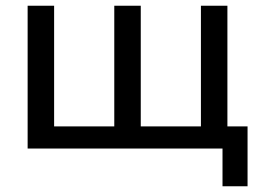

<svg xmlns="http://www.w3.org/2000/svg" viewBox="-20 -516 908 667"><path d="M76 0V-496H168V-21L144 -77H403L377 -21V-496H469V-21L450 -77H711L678 -21V-496H770V0ZM753 131V-77H840V131Z"/></svg>

Font: Wix Madefor Display Medium
Style: Regular
Weight: 500
Designer: Dalton Maag Ltd
Foundry: Dalton Maag Ltd
Version: Version 3.100